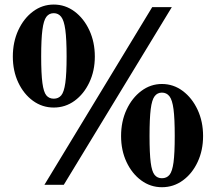

<svg xmlns="http://www.w3.org/2000/svg" viewBox="-20 -792 925 823"><path d="M210.5 -331Q161 -331 121.2 -360Q81.5 -389 58.2 -438.5Q35 -488 35 -549.5Q35 -612 58.5 -662.8Q82 -713.5 121.8 -743Q161.5 -772.5 210.5 -772.5Q259.5 -772.5 299.5 -742.8Q339.5 -713 363 -662.2Q386.5 -611.5 386.5 -549.5Q386.5 -488.5 363 -438.8Q339.5 -389 299.8 -360Q260 -331 210.5 -331ZM170.5 0 632.5 -761.5H716.5L253.5 0ZM210.5 -369Q230.5 -369 242.5 -383.2Q254.5 -397.5 260 -436.5Q265.5 -475.5 265.5 -550Q265.5 -624 260 -664.2Q254.5 -704.5 242.2 -720Q230 -735.5 210.5 -735.5Q190.5 -735.5 178.8 -720Q167 -704.5 161.8 -664.2Q156.5 -624 156.5 -550Q156.5 -475.5 161.8 -436.2Q167 -397 178.8 -383Q190.5 -369 210.5 -369ZM674 10.5Q625 10.5 585.2 -18.8Q545.5 -48 522.2 -97.8Q499 -147.5 499 -209Q499 -271.5 522.5 -322Q546 -372.5 585.8 -402.2Q625.5 -432 674 -432Q723.5 -432 763.5 -402Q803.5 -372 827 -321.5Q850.5 -271 850.5 -209Q850.5 -147.5 827.2 -97.8Q804 -48 764 -18.8Q724 10.5 674 10.5ZM674 -28Q694.5 -28 706.5 -42.5Q718.5 -57 723.8 -96Q729 -135 729 -209.5Q729 -283.5 723.8 -323.8Q718.5 -364 706.2 -379.5Q694 -395 674 -395Q654.5 -395 642.8 -379.5Q631 -364 626 -323.8Q621 -283.5 621 -209.5Q621 -134.5 626 -95.5Q631 -56.5 642.8 -42.2Q654.5 -28 674 -28Z"/></svg>

Font: Libre Caslon Text Medium
Style: Regular
Weight: 500
Designer: Pablo Impallari, Rodrigo Fuenzalida, Katja Schimmel
Foundry: Pablo Impallari, Rodrigo Fuenzalida
Version: Version 2.000